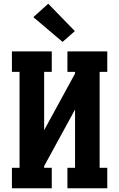

<svg xmlns="http://www.w3.org/2000/svg" viewBox="-20 -1011 640 1031"><path d="M44 0V-110H85V-625H44V-735H258V-625H217V-312L383 -616V-625H342V-735H556V-625H515V-110H556V0H342V-110H383V-423L217 -119V-110H258V0ZM316 -786 159 -919 239 -991 382 -844Z"/></svg>

Font: Iosevka HT Extrabold Extended
Style: Regular
Weight: 800
Width: 7
Monospace: yes
Designer: Belleve Invis
Foundry: Belleve Invis
Version: Version 32.3.0; ttfautohint (v1.8.4)